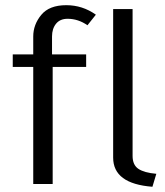

<svg xmlns="http://www.w3.org/2000/svg" viewBox="-20 -710 636 741"><path d="M416.7 -101.7V-675H491.7V-108.3Q491.7 -73.3 514.2 -58.3Q536.7 -43.3 583.3 -39.2L568.3 10.8Q416.7 -0.8 416.7 -101.7ZM29.2 -451.7V-500H108.3V-569.2Q108.3 -615 139.2 -652.5Q170 -690 235.8 -690Q298.3 -690 350 -653.3L317.5 -612.5Q281.7 -637.5 240.8 -637.5Q211.7 -637.5 196.2 -618.3Q180.8 -599.2 180.8 -569.2V-500H312.5V-451.7H183.3V0H108.3V-451.7Z"/></svg>

Font: Boon
Style: Regular
Weight: 400
Designer: Sungsit Sawaiwan
Foundry: FontUni
Version: Version 3.0